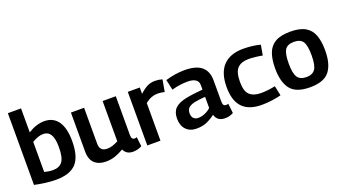

<svg xmlns="http://www.w3.org/2000/svg" viewBox="-60 -1276 3235 1821"><g transform="rotate(-20 1557.5 -365.0)"><path d="M52 -16V-740H185V-498Q268 -551 349 -551Q439 -551 487 -483Q535 -415 535 -284Q535 -127 471.5 -58.5Q408 10 267 10Q221 10 166.5 3.5Q112 -3 52 -16ZM185 -98Q233 -86 271 -86Q336 -86 366.5 -127.5Q397 -169 397 -274Q397 -360 372 -400Q347 -440 300 -440Q273 -440 246 -431Q219 -422 185 -402Z M771 10Q701 10 658.5 -28.5Q616 -67 616 -147V-541H749V-178Q749 -101 824 -101Q854 -101 880 -110Q906 -119 936 -134V-541H1069V-149Q1069 -123 1077.5 -113Q1086 -103 1099 -103Q1111 -103 1123 -108L1134 -13Q1117 -3 1093.5 3.5Q1070 10 1044 10Q978 10 952 -46Q908 -20 865 -5Q822 10 771 10Z M1311 -541V-477Q1353 -516 1388.5 -533.5Q1424 -551 1467 -551Q1505 -551 1540 -540L1519 -420Q1482 -429 1448 -429Q1418 -429 1387.5 -418Q1357 -407 1323 -380V0H1190V-541Z M1542 -142Q1542 -208 1577 -243.5Q1612 -279 1683.5 -294.5Q1755 -310 1863 -319V-365Q1863 -402 1835 -420.5Q1807 -439 1754 -439Q1723 -439 1681.5 -434Q1640 -429 1595 -416L1572 -521Q1617 -535 1668 -543Q1719 -551 1763 -551Q1881 -551 1936.5 -504Q1992 -457 1992 -366V-155Q1992 -125 2000.5 -115Q2009 -105 2023 -105Q2028 -105 2034.5 -106Q2041 -107 2047 -109L2058 -12Q2040 -2 2019.5 4Q1999 10 1974 10Q1895 10 1875 -60Q1838 -31 1792.5 -10.5Q1747 10 1686 10Q1620 10 1581 -30.5Q1542 -71 1542 -142ZM1671 -151Q1671 -115 1688.5 -97.5Q1706 -80 1735 -80Q1767 -80 1802.5 -94.5Q1838 -109 1863 -134V-246Q1803 -242 1760 -233.5Q1717 -225 1694 -206Q1671 -187 1671 -151Z M2086 -262Q2086 -407 2156 -479Q2226 -551 2357 -551Q2401 -551 2447.5 -545.5Q2494 -540 2529 -530L2511 -427Q2476 -434 2439.5 -438Q2403 -442 2371 -442Q2299 -442 2260.5 -404Q2222 -366 2222 -265Q2222 -170 2261.5 -134Q2301 -98 2373 -98Q2408 -98 2444.5 -102Q2481 -106 2519 -114L2540 -15Q2499 -4 2446 3Q2393 10 2345 10Q2215 10 2150.5 -57Q2086 -124 2086 -262Z M2579 -272Q2579 -362 2602 -424.5Q2625 -487 2680 -519Q2735 -551 2832 -551Q2928 -551 2983 -519Q3038 -487 3061 -424.5Q3084 -362 3084 -272Q3084 -132 3027.5 -61Q2971 10 2832 10Q2692 10 2635.5 -61Q2579 -132 2579 -272ZM2716 -272Q2716 -170 2742.5 -131.5Q2769 -93 2832 -93Q2893 -93 2920 -131.5Q2947 -170 2947 -272Q2947 -370 2922 -409Q2897 -448 2832 -448Q2766 -448 2741 -409Q2716 -370 2716 -272Z"/></g></svg>

Font: Georama SemiBold
Style: Regular
Weight: 600
Designer: Jean-Baptiste Levee
Foundry: Production Type
Version: Version 1.000